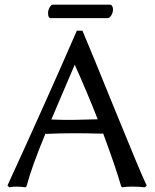

<svg xmlns="http://www.w3.org/2000/svg" viewBox="-20 -797 669 827"><path d="M301.8 -280.8Q324.2 -280.8 400.9 -283.2Q352.5 -406.7 301.8 -518.1Q281.7 -471.2 243.9 -382.6Q206.1 -293.9 201.2 -282.2Q208.5 -282.2 225.8 -281.5Q243.2 -280.8 252 -280.8ZM611.8 2 604 9.8Q578.1 6.8 550.8 6.8Q522.9 6.8 506.8 9.8L502 5.9Q477.1 -80.6 422.9 -226.1V-221.2Q346.7 -223.1 305.2 -223.1Q233.9 -223.1 176.8 -220.2V-224.1Q116.2 -78.1 94.2 5.9L88.9 9.8Q70.3 6.8 48.8 6.8Q37.1 6.8 20 9.8L12.2 2Q179.2 -361.8 311 -665H335Q372.6 -576.7 477.8 -317.4Q583 -58.1 611.8 2ZM442.9 -718.8H198.7Q187 -718.8 187 -740.7Q187 -752.9 193.6 -764.9Q200.2 -776.9 209 -776.9H453.1Q460 -776.9 463.4 -770.3Q466.8 -763.7 466.8 -755.9Q466.8 -743.7 459.5 -731.2Q452.1 -718.8 442.9 -718.8Z"/></svg>

Font: Linear Smooth Low Contrast
Style: Regular
Weight: 500
Designer: Philipp H. Poll, Flanker
Foundry: Philipp H. Poll, reworked by Flanker
Version: Version 1.010 | FøM Fix